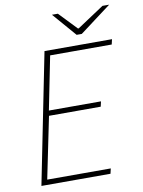

<svg xmlns="http://www.w3.org/2000/svg" viewBox="-91 -895 713 958"><g transform="rotate(-10 265.0 -416.0)"><path d="M40 0 172 -660H514L508 -634H196L142 -364H406L400 -338H138L74 -26H396L390 0ZM344 -712 240 -832H270L356 -742H360L496 -832H530L370 -712Z"/></g></svg>

Font: Source Sans 3 ExtraLight
Style: Italic
Weight: 250
Italic angle: -11°
Designer: Paul D. Hunt
Foundry: Adobe
Version: Version 3.046;hotconv 1.0.118;makeotfexe 2.5.65603